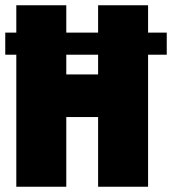

<svg xmlns="http://www.w3.org/2000/svg" viewBox="-31 -710 654 730"><path d="M603 -502H532V0H342V-265H221V0H31V-502H-11V-586H31V-690H221V-586H342V-690H532V-586H603ZM342 -502H221V-427H342Z"/></svg>

Font: Decalotype Black
Style: Regular
Weight: 900
Designer: Alfredo Marco Pradil
Foundry: Alfredo Marco Pradil
Version: Version 1.0